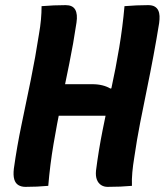

<svg xmlns="http://www.w3.org/2000/svg" viewBox="-20 -724 642 748"><path d="M142 -700Q167 -702 189 -703Q211 -704 236 -704Q263 -704 273 -686.5Q283 -669 278 -636Q266 -555 250 -476.5Q234 -398 218 -320Q202 -242 188.5 -162.5Q175 -83 168 0Q146 2 124 3Q102 4 79 4Q63 4 51.5 -3Q40 -10 35.5 -25.5Q31 -41 34 -67Q46 -153 64 -239Q82 -325 100 -413Q118 -501 132 -592Q137 -620 139.5 -647Q142 -674 142 -700ZM102 -396H339Q361 -396 379 -391.5Q397 -387 410 -379L442 -386L437 -273H115Q105 -273 99 -277.5Q93 -282 90.5 -290Q88 -298 88 -308.5Q88 -319 90 -332ZM494 0Q472 2 448.5 3Q425 4 399 4Q385 4 374 -3Q363 -10 357.5 -24Q352 -38 354 -59Q364 -138 380 -218Q396 -298 413.5 -378Q431 -458 444.5 -539Q458 -620 465 -700Q490 -702 511.5 -703Q533 -704 557 -704Q573 -704 582.5 -698.5Q592 -693 596.5 -683.5Q601 -674 601.5 -661.5Q602 -649 600 -634Q590 -572 578 -507.5Q566 -443 552.5 -377.5Q539 -312 526 -245.5Q513 -179 503 -110Q498 -80 495.5 -52.5Q493 -25 494 0Z"/></svg>

Font: Rec Mono Semicasual
Style: Bold Italic
Weight: 700
Italic angle: -10°
Version: Version 1.085; ttfautohint (v1.8.4.7-5d5b)